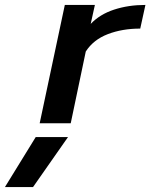

<svg xmlns="http://www.w3.org/2000/svg" viewBox="-151 -500 610 779"><path d="M112 -480H234L217 -403Q254 -442 312 -461Q370 -480 439 -480L418 -384Q345 -384 286.5 -361.5Q228 -339 197 -291L136 0H10ZM-6 56H125L-17 259H-131Z"/></svg>

Font: Prompt Medium
Style: Italic
Weight: 500
Italic angle: -12°
Designer: Katatrad Team
Foundry: CadsonDemak
Version: Version 1.001